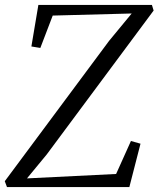

<svg xmlns="http://www.w3.org/2000/svg" viewBox="-26 -763 647 783"><path d="M2.5 0 -6.5 -24 419 -596.5 511 -708 189 -699.5 138.5 -567.5 102 -573.5 130.5 -743H593.5L600.5 -720L164.5 -133L84 -35.5L447.5 -53.5L508 -188L547 -177L501.5 0Z"/></svg>

Font: Merriweather 96pt Light
Style: Italic
Weight: 300
Italic angle: -7.8°
Version: Version 2.101